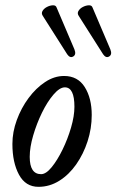

<svg xmlns="http://www.w3.org/2000/svg" viewBox="-20 -710 450 743"><path d="M129 13Q79 13 53.5 -34Q28 -81 28 -153Q28 -199 45 -245.5Q62 -292 90.5 -330.5Q119 -369 154.5 -392.5Q190 -416 228 -416Q281 -416 308 -373Q335 -330 335 -265Q335 -213 319 -163.5Q303 -114 275 -74Q247 -34 209.5 -10.5Q172 13 129 13ZM139 -36Q158 -36 180 -63Q202 -90 222 -131Q242 -172 255 -216.5Q268 -261 268 -297Q268 -372 231 -372Q211 -372 187 -344Q163 -316 142.5 -274Q122 -232 108.5 -186Q95 -140 95 -103Q95 -36 139 -36ZM268 -519Q276 -499 263.5 -491.5Q251 -484 240 -500L146 -648Q139 -658 144.5 -667.5Q150 -677 161.5 -683Q173 -689 184.5 -689.5Q196 -690 199 -681ZM407 -519Q415 -499 402.5 -491.5Q390 -484 379 -500L285 -648Q278 -658 283.5 -667.5Q289 -677 300.5 -683Q312 -689 323.5 -689.5Q335 -690 338 -681Z"/></svg>

Font: Junicode Two Beta Condensed Medium
Style: Italic
Weight: 500
Width: 3
Italic angle: -9°
Version: Version 1.053; ttfautohint (v1.8.4)